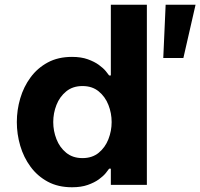

<svg xmlns="http://www.w3.org/2000/svg" viewBox="-20 -780 845 810"><path d="M283.8 10Q225 10 181.5 -13.5Q138 -37 108.9 -76.5Q79.8 -116 65.4 -165Q51 -214 51 -265Q51 -316 65.4 -365Q79.8 -414 108.9 -453.5Q138 -493 181.5 -516.5Q225 -540 283.8 -540Q322.4 -540 350.4 -529.9Q378.4 -519.8 397.1 -506.2Q415.8 -492.6 426.3 -479.9Q436.8 -467.2 440.4 -461.6H447.6V-760H599.6V0H447.6V-68.4H440.4Q436.8 -62.8 426.3 -49.9Q415.8 -37 397.1 -23.4Q378.4 -9.8 350.4 0.1Q322.4 10 283.8 10ZM328 -113Q369 -113 396.4 -135.5Q423.8 -158 437.4 -192.9Q451 -227.8 451 -265Q451 -302.6 437.4 -337.3Q423.8 -372 396.4 -394.5Q369 -417 328 -417Q287 -417 259.4 -394.5Q231.8 -372 218.2 -337.3Q204.6 -302.6 204.6 -265Q204.6 -227.8 218.2 -192.9Q231.8 -158 259.4 -135.5Q287 -113 328 -113ZM753.6 -535.2H668.8L678.8 -760H805Z"/></svg>

Font: Be Vietnam Pro Variable Thin
Style: Regular
Weight: 100
Designer: Lam Bao, Tony Le, Vietanh Nguyen
Foundry: Yellow Type Foundry
Version: Version 1.002